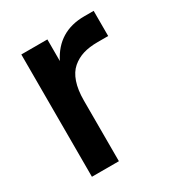

<svg xmlns="http://www.w3.org/2000/svg" viewBox="-132 -616 658 707"><g transform="rotate(-30 196.5 -263.0)"><path d="M56.2 0V-520H167V-428.2Q216.3 -525.9 327.1 -525.9H367.2V-418.9H321.8Q287.1 -418.9 260.7 -410.9Q234.4 -402.8 213.6 -385Q192.9 -367.2 181.9 -335.2Q170.9 -303.2 170.9 -257.8V0Z"/></g></svg>

Font: Aspekta 550
Style: Regular
Weight: 550
Designer: Ivo Dolenc
Version: Version 2.000